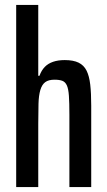

<svg xmlns="http://www.w3.org/2000/svg" viewBox="-20 -763 436 783"><path d="M46 0V-743H136V-454H141Q149 -476 162.5 -490Q176 -504 196.5 -511Q217 -518 244 -518Q279 -518 300.5 -507.5Q322 -497 333 -475Q344 -453 348 -418Q352 -383 352 -332V0H263V-295Q263 -344 261 -372.5Q259 -401 252.5 -415Q246 -429 234 -433.5Q222 -438 202 -438Q178 -438 164.5 -428Q151 -418 144.5 -396Q138 -374 137 -340Q136 -306 136 -258V0Z"/></svg>

Font: Saira ExtraCondensed SemiBold
Style: Regular
Weight: 600
Width: 2
Designer: Hector Gatti with collaboration of the Omnibus-Type team
Foundry: Omnibus-Type
Version: Version 1.101